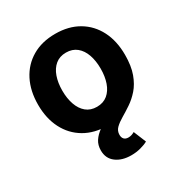

<svg xmlns="http://www.w3.org/2000/svg" viewBox="-177 -682 967 1022"><g transform="rotate(-30 306.5 -171.5)"><path d="M306.7 10.7Q224.6 10.7 164.6 -24.6Q104.6 -59.9 72.1 -123.3Q39.7 -186.6 39.7 -270.6Q39.7 -355.2 72.1 -418.7Q104.6 -482.2 164.6 -517.4Q224.6 -552.7 306.7 -552.7Q389.1 -552.7 448.9 -517.4Q508.7 -482.2 541.2 -418.7Q573.6 -355.2 573.6 -270.6Q573.6 -186.6 541.2 -123.3Q508.7 -59.9 448.9 -24.6Q389.1 10.7 306.7 10.7ZM306.7 -104.6Q345.8 -104.6 372.1 -126.3Q398.4 -148.1 411.5 -185.8Q424.6 -223.5 424.6 -271.1Q424.6 -319.2 411.5 -356.8Q398.4 -394.3 372.1 -415.9Q345.8 -437.5 306.7 -437.5Q267.6 -437.5 241.4 -415.9Q215.2 -394.3 202.1 -356.9Q188.9 -319.5 188.9 -271.1Q188.9 -223.5 202.1 -185.8Q215.2 -148.1 241.4 -126.3Q267.6 -104.6 306.7 -104.6ZM336.1 210.3Q279.2 210.3 243.3 183.2Q207.4 156.2 207.4 107.1Q207.4 73.7 223.3 49.6Q239.3 25.6 265.7 6.9Q292.1 -11.9 323.7 -29.6Q355.2 -47.3 386.5 -67.6Q417.8 -88 444.2 -115.1Q470.6 -142.1 486.6 -180Q502.6 -217.9 502.6 -270.6H573.6Q573.6 -201.8 556.4 -154.9Q539.2 -108 512.1 -77.2Q484.9 -46.4 454.2 -25.9Q423.5 -5.3 396.3 10.6Q369.2 26.5 352 43.3Q334.8 60.2 334.8 84.5Q334.8 101.2 343.6 110.8Q352.4 120.4 370 120.4Q380.5 120.4 389.8 117.3Q399.1 114.2 407.8 109.1L439.2 185.6Q421.2 195.7 393.8 203Q366.4 210.3 336.1 210.3Z"/></g></svg>

Font: Atlassian Sans
Style: Regular
Weight: 400
Designer: Rasmus Andersson
Foundry: Modifications by Atlassian Pty Ltd, manufactured by rsms
Version: Version 4.001;git-9221beed3